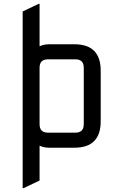

<svg xmlns="http://www.w3.org/2000/svg" viewBox="-20 -767 621 997"><path d="M366.2 0H234.4Q208.5 0 185.5 -10.3V170.4L102.5 210H97.7V-707.5L180.7 -747.1H185.5V-526.9Q208.5 -537.1 234.4 -537.1H366.2Q502.9 -537.1 502.9 -400.4V-136.7Q502.9 0 366.2 0ZM229.5 -459Q185.5 -459 185.5 -415V-122.1Q185.5 -78.1 229.5 -78.1H371.1Q415 -78.1 415 -122.1V-415Q415 -459 371.1 -459Z"/></svg>

Font: Nova Square
Style: Book
Weight: 400
Designer: Wojciech Kalinowski "wmk69" (wmk69@o2.pl)
Foundry: Wojciech Kalinowski "wmk69" (wmk69@o2.pl)
Version: Version 3.1.0; 2021-05-23